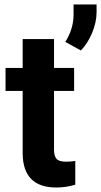

<svg xmlns="http://www.w3.org/2000/svg" viewBox="-20 -834 455 864"><path d="M4.9 0ZM223.1 -658.2V-528.3H313.5V-424.8H223.1V-161.1Q223.1 -131.8 234.4 -119.1Q245.6 -106.4 277.3 -106.4Q300.8 -106.4 318.8 -109.9V-2.9Q277.3 9.8 233.4 9.8Q85 9.8 82 -140.1V-424.8H4.9V-528.3H82V-658.2ZM343.8 -606.9 273.9 -645.5Q309.6 -701.7 311 -763.7V-814H414.6V-779.3Q414.6 -733.9 394.3 -685.5Q374 -637.2 343.8 -606.9Z"/></svg>

Font: Roboto
Style: Bold
Weight: 700
Designer: Google
Version: Version 2.134; 2016; ttfautohint (v1.6)